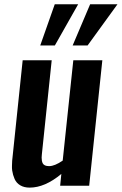

<svg xmlns="http://www.w3.org/2000/svg" viewBox="-20 -856 561 885"><path d="M165.5 -646.5 232.4 -836.4H340.3L232.9 -646.5ZM314.9 -646.5 395.5 -836.4H521.5L383.8 -646.5ZM116.7 8.8Q91.3 8.8 73.5 -1.7Q55.7 -12.2 47.4 -30.8Q39.1 -49.8 36.1 -70.3Q34.7 -81.1 35.2 -92.8Q35.2 -103.5 36.1 -115.2L84.5 -578.1H218.3L172.9 -144Q171.9 -136.2 171.9 -129.4Q171.9 -113.3 176.8 -103.5Q183.6 -90.3 205.6 -90.3Q206.5 -90.3 207 -90.3Q231.9 -90.3 269 -115.7L317.9 -578.1H451.7L391.1 0H257.3L262.7 -54.2Q187 8.8 116.7 8.8Z"/></svg>

Font: Oswald
Style: Medium
Weight: 500
Designer: Vernon Adams
Foundry: Vernon Adams
Version: 3.0; ttfautohint (v0.94.23-7a4d-dirty) -l 8 -r 50 -G 150 -x 